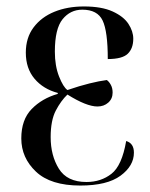

<svg xmlns="http://www.w3.org/2000/svg" viewBox="-20 -565 466 595"><path d="M229 10Q137 10 91.5 -33Q46 -76 46 -136Q46 -194 78 -227Q110 -260 159 -274V-277Q114 -289 87 -321Q60 -353 60 -402Q60 -448 84 -480Q108 -512 148.5 -528.5Q189 -545 240 -545Q295 -545 329 -529.5Q363 -514 378 -491Q393 -468 393 -445Q393 -415 376 -398.5Q359 -382 314 -382Q314 -468 298 -501.5Q282 -535 235 -535Q198 -535 174 -505.5Q150 -476 150 -405Q150 -361 163 -328Q176 -295 189 -286Q227 -299 257.5 -306.5Q288 -314 311 -317Q318 -312 323.5 -302Q329 -292 329 -278Q329 -259 315.5 -247Q302 -235 282 -235Q248 -235 189 -272Q169 -253 153 -222.5Q137 -192 137 -140Q137 -83 162.5 -42Q188 -1 248 -1Q293 -1 325.5 -26.5Q358 -52 371 -128Q395 -121 395 -92Q395 -51 353.5 -20.5Q312 10 229 10Z"/></svg>

Font: Noto Serif Display Condensed
Style: Regular
Weight: 400
Width: 3
Designer: Monotype Design Team
Foundry: Monotype Imaging Inc.
Version: Version 2.009